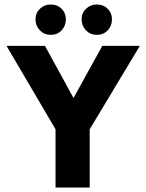

<svg xmlns="http://www.w3.org/2000/svg" viewBox="-20 -834 649 854"><path d="M180 -630 307 -398 435 -630H602L379 -259V0H227V-259L9 -630ZM138 -748Q138 -776 157.5 -795Q177 -814 206 -814Q235 -814 254 -795Q273 -776 273 -748Q273 -719 254 -699Q235 -679 206 -679Q177 -679 157.5 -699Q138 -719 138 -748ZM343 -748Q343 -776 362.5 -795Q382 -814 411 -814Q440 -814 459 -795Q478 -776 478 -748Q478 -719 459 -699Q440 -679 411 -679Q382 -679 362.5 -699Q343 -719 343 -748Z"/></svg>

Font: Mukta Vaani ExtraBold
Style: Regular
Weight: 800
Designer: Noopur Datye, Girish Dalvi, Yashodeep Gholap, Pallavi Karambelkar
Foundry: Ek Type
Version: Version 2.538;PS 1.000;hotconv 16.6.51;makeotf.lib2.5.65220;